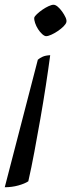

<svg xmlns="http://www.w3.org/2000/svg" viewBox="-64 -520 307 807"><path d="M-44 267 95 -269Q103 -276 115 -281.5Q127 -287 147 -288Q139 -228 128.5 -159.5Q118 -91 105.5 -20Q93 51 80.5 118Q68 185 55 242Q40 252 13 259.5Q-14 267 -44 267ZM130 -368Q123 -368 113.5 -376.5Q104 -385 96 -397.5Q88 -410 83.5 -423.5Q79 -437 80 -446Q82 -452 91.5 -461Q101 -470 114 -479Q127 -488 140 -494Q153 -500 161 -500Q169 -500 178.5 -492Q188 -484 197 -471.5Q206 -459 211.5 -447Q217 -435 215 -427Q213 -419 203 -409Q193 -399 179 -389.5Q165 -380 151.5 -374Q138 -368 130 -368Z"/></svg>

Font: Texturina 12pt Light
Style: Italic
Weight: 300
Italic angle: -11°
Designer: Guillermo Torres Carreño
Foundry: Omnibus-Type
Version: Version 1.002